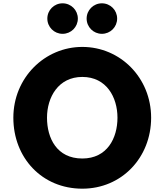

<svg xmlns="http://www.w3.org/2000/svg" viewBox="-20 -1123 992 1158"><path d="M263.5 -413C263.5 -536 331.5 -659 476.5 -659C622.5 -659 688.5 -536 688.5 -413C688.5 -290 626.5 -167 476.5 -167C322.5 -167 263.5 -290 263.5 -413ZM60.5 -413C60.5 -172 232.5 15 476.5 15C713.5 15 891.5 -172 891.5 -413C891.5 -654 705.5 -840 476.5 -840C249.5 -840 60.5 -654 60.5 -413ZM594.5 -1103C543.5 -1103 502.5 -1062 502.5 -1011C502.5 -960 543.5 -919 594.5 -919C645.5 -919 686.5 -960 686.5 -1011C686.5 -1062 645.5 -1103 594.5 -1103ZM357.5 -1103C306.5 -1103 265.5 -1062 265.5 -1011C265.5 -960 306.5 -919 357.5 -919C408.5 -919 449.5 -960 449.5 -1011C449.5 -1062 408.5 -1103 357.5 -1103Z"/></svg>

Font: Sztylet
Style: Bd
Weight: 700
Foundry: Cannot Into Space Fonts, PlusOne Fonts
Version: Version 0.12